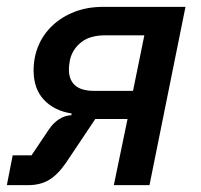

<svg xmlns="http://www.w3.org/2000/svg" viewBox="-26 -540 587 560"><path d="M-6 0 11 -87H66L117 -163Q130 -182 146.5 -192.5Q163 -203 182 -204L183 -209Q132 -217 102 -249Q72 -281 72 -335Q72 -373 86 -406.5Q100 -440 127 -465.5Q154 -491 191.5 -505.5Q229 -520 275 -520H515L410 0H306L346 -193H252L167 -66Q143 -31 117.5 -15.5Q92 0 56 0ZM395 -437H281Q236 -437 210.5 -416.5Q185 -396 178 -365Q177 -359 176 -352Q175 -345 175 -337Q175 -307 193 -291Q211 -275 248 -275H362Z"/></svg>

Font: IBM Plex Sans Medium
Style: Italic
Weight: 500
Italic angle: -11.31°
Designer: Mike Abbink, Paul van der Laan, Pieter van Rosmalen
Foundry: Bold Monday
Version: Version 3.201